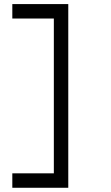

<svg xmlns="http://www.w3.org/2000/svg" viewBox="-20 -847 540 935"><path d="M40 67.4V-2.9H242.2V-756.8H40V-827.1H312.5V67.4Z"/></svg>

Font: Kosugi
Style: Regular
Weight: 400
Version: Version 4.002